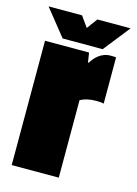

<svg xmlns="http://www.w3.org/2000/svg" viewBox="-107 -681 526 737"><g transform="rotate(15 156.0 -312.5)"><path d="M126 -625H-7L77 -520H236L319 -625H187L156 -583ZM14 0H201V-308C216 -316 235 -322 263 -322C278 -322 289 -321 294 -319V-503C286 -504 280 -504 272 -504C235 -504 211 -478 198 -456H195L189 -494H14Z"/></g></svg>

Font: Blinker Headline
Style: Regular
Weight: 900
Width: 4
Designer: Juergen Huber
Foundry: supertype
Version: Version 1.015;PS 1.15;hotconv 1.0.88;makeotf.lib2.5.647800